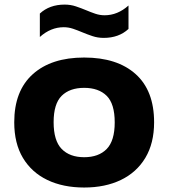

<svg xmlns="http://www.w3.org/2000/svg" viewBox="-20 -806 734 836"><path d="M346.5 10.5Q255 10.5 186.5 -22.2Q118 -55 80 -118.2Q42 -181.5 42 -273.5Q42 -410.5 122.8 -483Q203.5 -555.5 346.5 -555.5Q490 -555.5 570.5 -483.5Q651 -411.5 651 -273.5Q651 -182.5 613 -119Q575 -55.5 506.5 -22.5Q438 10.5 346.5 10.5ZM346.5 -121.5Q409.5 -121.5 444.5 -157.2Q479.5 -193 479.5 -273Q479.5 -354 444.5 -388.8Q409.5 -423.5 346.5 -423.5Q283.5 -423.5 248.5 -388.8Q213.5 -354 213.5 -274Q213.5 -193.5 248.5 -157.5Q283.5 -121.5 346.5 -121.5ZM431.5 -641Q405.5 -641 382.5 -648.8Q359.5 -656.5 338 -665.5Q318 -674 298 -680.8Q278 -687.5 257.5 -687.5Q201 -687.5 153.5 -645V-747Q195.5 -786 261.5 -786Q287.5 -786 310.5 -778.2Q333.5 -770.5 355 -761.5Q375 -753 395 -746.2Q415 -739.5 435.5 -739.5Q492 -739.5 539.5 -782V-680Q497.5 -641 431.5 -641Z"/></svg>

Font: Encode Sans Expanded Expanded
Style: Bold
Weight: 700
Width: 7
Designer: Multiple Designers
Foundry: Impallari Type
Version: Version 3.000; ttfautohint (v1.8.3) -l 8 -r 50 -G 200 -x 14 